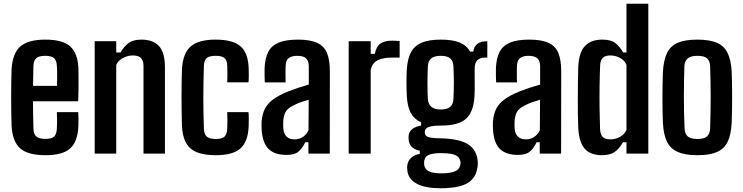

<svg xmlns="http://www.w3.org/2000/svg" viewBox="-20 -820 3968 1025"><path d="M223.5 8.5Q128.5 8.5 87.8 -28Q47 -64.5 42 -145.5Q41 -175.5 40.2 -216.2Q39.5 -257 39.5 -301Q39.5 -345 40.2 -385Q41 -425 42 -453Q47.5 -537 89.5 -572.8Q131.5 -608.5 222 -608.5Q313.5 -608.5 354 -573Q394.5 -537.5 398.5 -457.5Q399 -445.5 399.2 -415.8Q399.5 -386 399.2 -349Q399 -312 397.5 -279.5H156Q156 -244.5 156.8 -208.2Q157.5 -172 158.5 -133Q159.5 -103 174.5 -90.8Q189.5 -78.5 223 -78.5Q255.5 -78.5 268.8 -90.8Q282 -103 283.5 -133.5Q284.5 -148.5 284.8 -170.8Q285 -193 283.5 -221.5H397.5Q398.5 -210 399 -186Q399.5 -162 398.5 -145.5Q394.5 -63 354.2 -27.2Q314 8.5 223.5 8.5ZM156.5 -361.5H284.5Q285 -384 285 -406.2Q285 -428.5 284.8 -445.5Q284.5 -462.5 283.5 -469.5Q282 -498.5 267.8 -510.2Q253.5 -522 222 -522Q187.5 -522 173.5 -509.2Q159.5 -496.5 158.5 -469.5Q158 -442 157.2 -415Q156.5 -388 156.5 -361.5Z M485.5 0V-600H600.5V-540H623.5Q643 -573.5 667.5 -591Q692 -608.5 735.5 -608.5Q797 -608.5 828.8 -574Q860.5 -539.5 860.5 -461V0H746V-470.5Q745.5 -498.5 731.5 -511.2Q717.5 -524 688.5 -524Q662.5 -524 636.5 -510.5Q610.5 -497 600.5 -473.5V0Z M1193 -380.5Q1193.5 -393.5 1193.8 -409.8Q1194 -426 1193.8 -442Q1193.5 -458 1193 -470Q1192 -497.5 1178.8 -509.8Q1165.5 -522 1131 -522Q1097 -522 1083.2 -510Q1069.5 -498 1068.5 -469.5Q1067 -423.5 1066.2 -381.8Q1065.5 -340 1065.5 -300Q1065.5 -260 1066.2 -219Q1067 -178 1068.5 -133Q1069.5 -103 1084.2 -90.5Q1099 -78 1132.5 -78Q1166.5 -78 1179.2 -91.2Q1192 -104.5 1193 -133.5Q1194 -151.5 1194 -171.8Q1194 -192 1193 -221.5H1306.5Q1308 -209.5 1308.2 -186Q1308.5 -162.5 1307.5 -145.5Q1304 -63.5 1263.5 -27.5Q1223 8.5 1132.5 8.5Q1037.5 8.5 996.8 -27.8Q956 -64 951.5 -145.5Q950.5 -175 949.8 -216Q949 -257 949 -301.2Q949 -345.5 949.8 -385.5Q950.5 -425.5 951.5 -453Q957 -537 998.8 -572.8Q1040.5 -608.5 1131 -608.5Q1222.5 -608.5 1263.5 -573.2Q1304.5 -538 1307.5 -457.5Q1308.5 -439 1308.2 -415.5Q1308 -392 1306.5 -380.5Z M1510 7Q1447 7 1414.8 -23.8Q1382.5 -54.5 1377 -124Q1376.5 -134.5 1376.2 -147.5Q1376 -160.5 1376.5 -170.5Q1379.5 -209 1393.2 -237.5Q1407 -266 1437 -288.5Q1467 -311 1517.5 -331.5Q1544.5 -342 1571.2 -351Q1598 -360 1628.5 -368.5V-465Q1628.5 -495 1614 -508.5Q1599.5 -522 1566.5 -522Q1538 -522 1522.2 -510.5Q1506.5 -499 1505 -471Q1504.5 -461 1504.2 -441.8Q1504 -422.5 1504.2 -404.5Q1504.5 -386.5 1505 -380H1393.5Q1393 -394 1392.5 -415.5Q1392 -437 1392.5 -457.5Q1395 -510 1412.2 -543.2Q1429.5 -576.5 1467.8 -592.5Q1506 -608.5 1570.5 -608.5Q1636 -608.5 1673.2 -591.2Q1710.5 -574 1725.8 -536.8Q1741 -499.5 1741 -440L1740.5 0H1626.5V-60.5H1609.5Q1593.5 -27 1572.8 -10Q1552 7 1510 7ZM1552 -76Q1577.5 -76 1597 -89Q1616.5 -102 1627 -125L1628 -287.5Q1608 -282 1587 -274.8Q1566 -267.5 1544.5 -256Q1512.5 -240.5 1502.8 -218.8Q1493 -197 1492 -170.5Q1491.5 -157.5 1491.8 -150Q1492 -142.5 1492.5 -132Q1495 -105.5 1510 -90.8Q1525 -76 1552 -76Z M1841.5 0V-600H1959V-532.5H1981Q1988.5 -572 2011.2 -587.5Q2034 -603 2071.5 -603Q2083 -603 2094 -602.2Q2105 -601.5 2113.5 -601V-512.5H2073Q2024 -512.5 1995.8 -498Q1967.5 -483.5 1959 -447V0Z M2331 185Q2253.5 185 2208.2 162.5Q2163 140 2155.5 96.5Q2154.5 89.5 2153.8 81Q2153 72.5 2154 66Q2156.5 39 2175 22.2Q2193.5 5.5 2221 1.5V-15.5Q2192.5 -21.5 2178.5 -35.8Q2164.5 -50 2162 -71Q2161 -78 2161 -84.2Q2161 -90.5 2161.5 -97Q2164 -118 2182.2 -131.8Q2200.5 -145.5 2228 -149.5V-167Q2191 -183.5 2173 -217.2Q2155 -251 2152 -305.5Q2151 -322 2150.5 -341.8Q2150 -361.5 2150 -381.8Q2150 -402 2150.5 -420.5Q2151 -439 2152 -452.5Q2156 -509 2175.2 -543.2Q2194.5 -577.5 2233 -593Q2271.5 -608.5 2333 -608.5Q2394.5 -608.5 2432.5 -593.5Q2470.5 -578.5 2489.5 -544.5H2506.5Q2510.5 -572.5 2528.8 -586.2Q2547 -600 2581.5 -600V-512.5H2568Q2543 -512.5 2528.5 -498.8Q2514 -485 2514 -452V-426Q2514 -420 2514 -405.5Q2514 -391 2514.2 -373Q2514.5 -355 2514.2 -336.8Q2514 -318.5 2513 -305Q2509.5 -249 2490.5 -214.8Q2471.5 -180.5 2433.2 -165Q2395 -149.5 2333 -149.5Q2289 -149.5 2268.5 -142Q2248 -134.5 2248 -117V-112.5Q2248 -101.5 2255.2 -94.8Q2262.5 -88 2281.2 -85Q2300 -82 2334 -81.5Q2429 -79 2475 -52Q2521 -25 2529.5 32Q2530.5 39.5 2530.8 49.8Q2531 60 2529.5 70.5Q2524 113 2500.2 138.2Q2476.5 163.5 2434 174.2Q2391.5 185 2331 185ZM2336.5 105.5Q2365.5 105.5 2386.8 101.2Q2408 97 2420.5 87.8Q2433 78.5 2436.5 63Q2439 55.5 2438.8 49.2Q2438.5 43 2436 36Q2432.5 22 2421 13.8Q2409.5 5.5 2388.8 1.5Q2368 -2.5 2336.5 -2.5Q2297 -3 2273.2 5.2Q2249.5 13.5 2245 37Q2244 45.5 2244 51.2Q2244 57 2245 63.5Q2248.5 79 2260 88.2Q2271.5 97.5 2291 101.5Q2310.5 105.5 2336.5 105.5ZM2333 -235.5Q2366.5 -235.5 2382.8 -249.2Q2399 -263 2400.5 -290.5Q2401.5 -306 2402.2 -329.2Q2403 -352.5 2403 -378.2Q2403 -404 2402.2 -427.8Q2401.5 -451.5 2400.5 -467.5Q2399 -495 2383 -508.5Q2367 -522 2333.5 -522Q2299 -522 2282.2 -508.5Q2265.5 -495 2264 -465Q2263.5 -449.5 2262.8 -426.5Q2262 -403.5 2262 -378.8Q2262 -354 2262.5 -331.2Q2263 -308.5 2264 -293Q2266 -264 2282.5 -249.8Q2299 -235.5 2333 -235.5Z M2745 7Q2682 7 2649.8 -23.8Q2617.5 -54.5 2612 -124Q2611.5 -134.5 2611.2 -147.5Q2611 -160.5 2611.5 -170.5Q2614.5 -209 2628.2 -237.5Q2642 -266 2672 -288.5Q2702 -311 2752.5 -331.5Q2779.5 -342 2806.2 -351Q2833 -360 2863.5 -368.5V-465Q2863.5 -495 2849 -508.5Q2834.5 -522 2801.5 -522Q2773 -522 2757.2 -510.5Q2741.5 -499 2740 -471Q2739.5 -461 2739.2 -441.8Q2739 -422.5 2739.2 -404.5Q2739.5 -386.5 2740 -380H2628.5Q2628 -394 2627.5 -415.5Q2627 -437 2627.5 -457.5Q2630 -510 2647.2 -543.2Q2664.5 -576.5 2702.8 -592.5Q2741 -608.5 2805.5 -608.5Q2871 -608.5 2908.2 -591.2Q2945.5 -574 2960.8 -536.8Q2976 -499.5 2976 -440L2975.5 0H2861.5V-60.5H2844.5Q2828.5 -27 2807.8 -10Q2787 7 2745 7ZM2787 -76Q2812.5 -76 2832 -89Q2851.5 -102 2862 -125L2863 -287.5Q2843 -282 2822 -274.8Q2801 -267.5 2779.5 -256Q2747.5 -240.5 2737.8 -218.8Q2728 -197 2727 -170.5Q2726.5 -157.5 2726.8 -150Q2727 -142.5 2727.5 -132Q2730 -105.5 2745 -90.8Q2760 -76 2787 -76Z M3193 8.5Q3132.5 8.5 3101.8 -25.8Q3071 -60 3067 -139Q3065.5 -172 3065 -214.8Q3064.5 -257.5 3064.8 -302.5Q3065 -347.5 3065.5 -388.8Q3066 -430 3067 -461Q3070.5 -541 3103.2 -574.8Q3136 -608.5 3195 -608.5Q3240 -608.5 3263.5 -591.2Q3287 -574 3306.5 -540H3324.5V-800H3441V0H3324.5V-60.5H3305.5Q3286.5 -26.5 3261.8 -9Q3237 8.5 3193 8.5ZM3238.5 -76Q3265 -76 3289.5 -89Q3314 -102 3324.5 -127V-473.5Q3314 -498.5 3289.5 -511.2Q3265 -524 3239 -524Q3211 -524 3198.2 -511.5Q3185.5 -499 3184 -473.5Q3181.5 -417 3180.8 -356.8Q3180 -296.5 3180.8 -238.2Q3181.5 -180 3183.5 -131Q3185 -101.5 3197.8 -88.8Q3210.5 -76 3238.5 -76Z M3703 8.5Q3638 8.5 3598.8 -8.5Q3559.5 -25.5 3541 -63Q3522.5 -100.5 3519 -162Q3518 -187 3517.2 -222.2Q3516.5 -257.5 3516.5 -297Q3516.5 -336.5 3517.2 -373.5Q3518 -410.5 3519 -438.5Q3523 -500.5 3541.5 -538Q3560 -575.5 3599 -592Q3638 -608.5 3703 -608.5Q3769.5 -608.5 3808.2 -591.2Q3847 -574 3864.8 -536.5Q3882.5 -499 3886 -438.5Q3887 -412 3887.8 -376.2Q3888.5 -340.5 3888.5 -301.8Q3888.5 -263 3887.8 -226.5Q3887 -190 3886 -162Q3882.5 -100.5 3864.5 -63Q3846.5 -25.5 3807.8 -8.5Q3769 8.5 3703 8.5ZM3703 -78Q3740 -78 3755 -92.2Q3770 -106.5 3771 -134.5Q3772.5 -179.5 3773.2 -220.8Q3774 -262 3774 -301.8Q3774 -341.5 3773.2 -382Q3772.5 -422.5 3771 -466Q3770 -495 3754.8 -508.5Q3739.5 -522 3703 -522Q3667 -522 3650.8 -507.5Q3634.5 -493 3633.5 -465Q3632.5 -430 3631.8 -390Q3631 -350 3631 -307.5Q3631 -265 3631.8 -221.8Q3632.5 -178.5 3634.5 -135.5Q3635.5 -106 3651.2 -92Q3667 -78 3703 -78Z"/></svg>

Font: Big Shoulders Text Thin
Style: Bold
Weight: 700
Version: Version 2.002